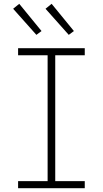

<svg xmlns="http://www.w3.org/2000/svg" viewBox="-20 -988 540 1008"><path d="M425 0H75V-37H230V-698H75V-735H425V-698H270V-37H425ZM341 -805 219 -942 251 -968 368 -825ZM171 -805 49 -942 81 -968 198 -825Z"/></svg>

Font: Iosevka Term Curly Extralight
Style: Regular
Weight: 200
Designer: Belleve Invis
Foundry: Belleve Invis
Version: Version 32.3.0